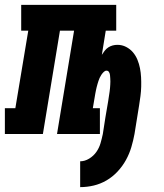

<svg xmlns="http://www.w3.org/2000/svg" viewBox="-55 -550 675 788"><path d="M274 218V112Q293 112 311 101Q329 90 340.5 73.5Q352 57 357.5 38Q363 19 367 0Q372 -34 377.5 -67.5Q383 -101 389 -135Q390 -142 391 -148.5Q392 -155 393 -161.5Q394 -168 395 -175Q396 -182 396.5 -188.5Q397 -195 397.5 -202Q398 -209 398 -215.5Q398 -222 397.5 -228.5Q397 -235 396.5 -241.5Q396 -248 392.5 -254Q389 -260 382 -260Q376 -260 370.5 -254.5Q365 -249 361 -243Q357 -237 354 -230.5Q351 -224 349 -217.5Q347 -211 345 -204.5Q343 -198 341.5 -191.5Q340 -185 338.5 -178Q337 -171 336 -165L326 -106H355V0H179L249 -424H191L121 0H-35V-106H8L61 -424H32V-530H422V-424H379L363 -325Q368 -333 374.5 -341.5Q381 -350 389.5 -355.5Q398 -361 407.5 -363.5Q417 -366 427 -366Q446 -366 462.5 -357.5Q479 -349 490.5 -335.5Q502 -322 509 -305Q516 -288 519.5 -270Q523 -252 524 -233Q525 -214 524.5 -194.5Q524 -175 521.5 -156Q519 -137 516 -118L497 0Q492 27 484 54Q476 81 462 106.5Q448 132 427.5 154Q407 176 382 190.5Q357 205 329.5 211.5Q302 218 274 218Z"/></svg>

Font: Iosevka Curly Slab HvExObl
Style: Regular
Weight: 900
Width: 7
Italic angle: -9°
Monospace: yes
Designer: Belleve Invis
Foundry: Belleve Invis
Version: Version 11.1.0; ttfautohint (v1.8.3)